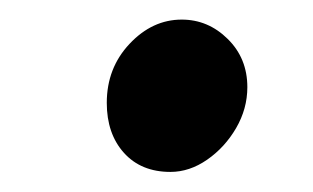

<svg xmlns="http://www.w3.org/2000/svg" viewBox="-20 -405 320 196"><path d="M154 -229.5Q124 -229.5 106.5 -249Q89 -268.5 89 -300Q89 -335.5 112.2 -360.2Q135.5 -385 165.5 -385Q192.5 -385 212.5 -365.2Q232.5 -345.5 232.5 -316Q232.5 -294 221 -274.2Q209.5 -254.5 191.5 -242Q173.5 -229.5 154 -229.5Z"/></svg>

Font: Libre Caslon Condensed Medium Italic
Style: Regular
Weight: 500
Italic angle: -22.583°
Designer: Pablo Impallari, Rodrigo Fuenzalida, Katja Schimmel, Ertekin Erdin
Foundry: Pablo Impallari, Rodrigo Fuenzalida
Version: Version 2.000; ttfautohint (v1.8.4.7-5d5b);gftools[0.9.33]